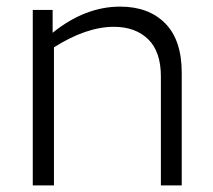

<svg xmlns="http://www.w3.org/2000/svg" viewBox="-20 -560 644 580"><path d="M324 -479Q241 -479 143 -417V0H79V-530H139V-461Q237 -540 343 -540Q429 -540 479 -489.5Q529 -439 529 -340V0H466V-329Q466 -404 427.5 -441.5Q389 -479 324 -479Z"/></svg>

Font: Roundo
Style: Regular
Weight: 400
Designer: Namrata Goyal (Gurmukhi), Shiva Nallaperumal (Latin)
Foundry: Indian Type Foundry
Version: Version 1.000;PS 1.0;hotconv 1.0.88;makeotf.lib2.5.647800